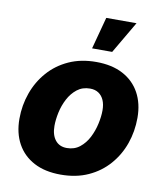

<svg xmlns="http://www.w3.org/2000/svg" viewBox="-86 -837 788 918"><g transform="rotate(10 308.0 -378.0)"><path d="M270.5 10.3Q193.8 10.3 140.4 -18.1Q86.9 -46.4 58.6 -97.9Q30.3 -149.4 30.3 -218.8Q30.3 -284.7 51.8 -344.5Q73.2 -404.3 113.8 -450.4Q154.3 -496.6 212.6 -523.2Q271 -549.8 345.2 -549.8Q421.9 -549.8 475.3 -521.5Q528.8 -493.2 557.1 -441.7Q585.4 -390.1 585.4 -320.8Q585.4 -254.9 564.5 -195.3Q543.5 -135.7 502.9 -89.4Q462.4 -43 404.1 -16.4Q345.7 10.3 270.5 10.3ZM277.3 -120.1Q314 -120.1 340.1 -140.9Q366.2 -161.6 382.6 -193.6Q398.9 -225.6 406.7 -261.2Q414.6 -296.9 414.6 -326.7Q414.6 -356 405.5 -376.5Q396.5 -397 379.6 -408.2Q362.8 -419.4 338.4 -419.4Q301.8 -419.4 275.6 -398.9Q249.5 -378.4 232.9 -346.7Q216.3 -314.9 208.7 -279.5Q201.2 -244.1 201.2 -214.4Q201.2 -170.4 221.2 -145.3Q241.2 -120.1 277.3 -120.1ZM314 -610.4 355.5 -765.6H502.4L411.6 -610.4Z"/></g></svg>

Font: Inter 16pt ExtraBold
Style: Italic
Weight: 800
Italic angle: -9.3988°
Version: Version 4.001;git-66647c0bb